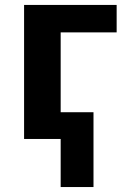

<svg xmlns="http://www.w3.org/2000/svg" viewBox="-20 -566 518 782"><path d="M78.1 -545.9V0H227.1V195.8H360.8V-108.9H227.1V-434.1H455.1V-545.9Z"/></svg>

Font: Noto Reveo Sans
Style: Bold
Weight: 700
Designer: Monotype Design team
Foundry: Monotype Imaging Inc.
Version: Version 1.04